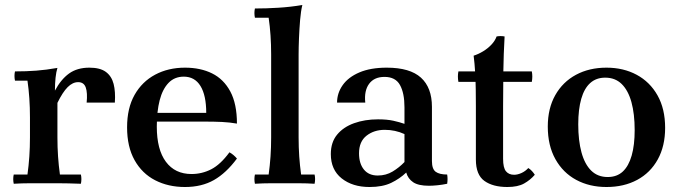

<svg xmlns="http://www.w3.org/2000/svg" viewBox="-20 -734 2727 769"><path d="M35 2Q31 -17 35 -35H90Q95 -71 97.5 -107.5Q100 -144 100 -184V-264Q100 -343 90 -411H40Q36 -430 40 -448Q85 -448 125 -451Q165 -454 210 -462Q205 -446 202.5 -422.5Q200 -399 200 -371L210 -322V-184Q210 -144 212.5 -107.5Q215 -71 220 -35H304Q308 -17 304 2Q250 0 216.5 0Q183 0 155 0Q127 0 97.5 0Q68 0 35 2ZM327 -323Q331 -362 323.5 -383.5Q316 -405 293 -405Q271 -405 251 -385Q231 -365 210 -322L200 -371Q224 -416 256.5 -439.5Q289 -463 338 -463Q381 -463 404 -446Q427 -429 435 -398Q443 -367 440 -323Z M721 15Q654 15 601.5 -12Q549 -39 519 -92.5Q489 -146 489 -224Q489 -301 519 -354Q549 -407 601.5 -435Q654 -463 721 -463Q783 -463 829.5 -440Q876 -417 902.5 -367.5Q929 -318 929 -239Q900 -244 869.5 -245.5Q839 -247 796 -247H588V-282H806Q806 -352 783 -389.5Q760 -427 716 -427Q679 -427 655 -402Q631 -377 619.5 -332.5Q608 -288 608 -227Q608 -135 644.5 -86Q681 -37 747 -37Q789 -37 826 -56Q863 -75 899 -124Q908 -119 915 -113Q922 -107 929 -99Q886 -41 837 -13Q788 15 721 15Z M1240 -35Q1244 -17 1240 2Q1208 0 1178.5 0Q1149 0 1121 0Q1093 0 1063.5 0Q1034 0 1001 2Q997 -17 1001 -35H1056Q1061 -71 1063.5 -107.5Q1066 -144 1066 -184V-516Q1066 -595 1056 -663H1001Q997 -682 1001 -700Q1046 -700 1095 -703Q1144 -706 1191 -714Q1185 -690 1182 -654Q1179 -618 1177.5 -580.5Q1176 -543 1176 -516V-184Q1176 -144 1178.5 -107.5Q1181 -71 1186 -35Z M1460 15Q1392 15 1348.5 -19.5Q1305 -54 1305 -117Q1305 -164 1330 -194.5Q1355 -225 1398 -240.5Q1441 -256 1494 -256Q1530 -256 1555 -250.5Q1580 -245 1600 -238V-197Q1563 -214 1521 -214Q1478 -214 1448 -190.5Q1418 -167 1418 -120Q1418 -79 1437.5 -55Q1457 -31 1493 -31Q1526 -31 1552.5 -47Q1579 -63 1600 -85L1607 -43Q1581 -18 1546.5 -1.5Q1512 15 1460 15ZM1710 -306V-89Q1710 -57 1725 -46Q1740 -35 1771 -35Q1774 -17 1771 2Q1752 6 1732.5 8Q1713 10 1698 10Q1656 10 1635 -4Q1614 -18 1607 -43L1600 -85V-304Q1600 -361 1582 -393.5Q1564 -426 1520 -426Q1479 -426 1458.5 -398.5Q1438 -371 1443 -323H1330Q1330 -361 1352.5 -393Q1375 -425 1419.5 -444Q1464 -463 1529 -463Q1622 -463 1666 -423Q1710 -383 1710 -306Z M2012 15Q1954 15 1920 -9.5Q1886 -34 1886 -95V-310Q1886 -340 1885.5 -375Q1885 -410 1883 -445Q1881 -480 1877 -511Q1896 -517 1915 -528.5Q1934 -540 1948.5 -555.5Q1963 -571 1969 -588Q1985 -591 2001 -588Q1997 -518 1996 -448.5Q1995 -379 1995 -309V-98Q1995 -62 2006.5 -48Q2018 -34 2039 -34Q2053 -34 2068.5 -41Q2084 -48 2096 -61Q2104 -56 2110.5 -49Q2117 -42 2122 -34Q2104 -13 2079 1Q2054 15 2012 15ZM1816 -406Q1812 -428 1816 -448H2110Q2114 -428 2110 -406Z M2404 -423Q2368 -423 2344 -401.5Q2320 -380 2308 -338Q2296 -296 2296 -236Q2296 -171 2309 -123.5Q2322 -76 2348 -50.5Q2374 -25 2414 -25L2409 15Q2341 15 2288 -13.5Q2235 -42 2204.5 -96.5Q2174 -151 2174 -227Q2174 -300 2204 -353Q2234 -406 2287 -434.5Q2340 -463 2409 -463ZM2414 -25Q2451 -25 2474.5 -47Q2498 -69 2510 -111Q2522 -153 2522 -213Q2522 -278 2509 -325Q2496 -372 2470 -397.5Q2444 -423 2404 -423L2409 -463Q2477 -463 2530 -434.5Q2583 -406 2613.5 -352Q2644 -298 2644 -222Q2644 -149 2614.5 -95.5Q2585 -42 2532 -13.5Q2479 15 2409 15Z"/></svg>

Font: Poltawski Nowy Medium
Style: Regular
Weight: 500
Version: Version 1.001;gftools[0.9.25]